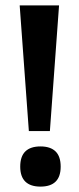

<svg xmlns="http://www.w3.org/2000/svg" viewBox="-20 -680 293 712"><path d="M87 -194 53 -660H199L165 -194ZM130 12Q93 12 74 -6.5Q55 -25 55 -62Q55 -100 74 -118.5Q93 -137 130 -137Q167 -137 186 -118.5Q205 -100 205 -62Q205 12 130 12Z"/></svg>

Font: Bricolage Grotesque SemiCondensed SemiBold
Style: Regular
Weight: 600
Width: 4
Designer: Mathieu Triay
Foundry: Atelier Triay
Version: Version 1.001;gftools[0.9.33.dev8+g029e19f]